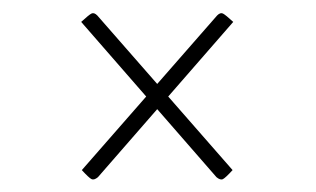

<svg xmlns="http://www.w3.org/2000/svg" viewBox="-20 -431 490 298"><path d="M316 -156 106 -397Q118 -408 122 -410Q126 -412 131 -407L341 -167Q330 -155 326 -153Q322 -151 316 -156ZM132 -156Q126 -151 122 -153Q118 -155 107 -167L317 -407Q322 -412 326 -410Q330 -408 342 -397Z"/></svg>

Font: Yanone Kaffeesatz ExtraLight
Style: Regular
Weight: 200
Designer: Yanone (Cyrillic: Daniel Pouzeot, Huerta Tipografica, and Cyreal)
Foundry: Yanone
Version: Version 2.003